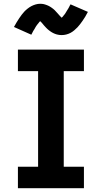

<svg xmlns="http://www.w3.org/2000/svg" viewBox="-20 -998 540 1018"><path d="M75 0V-114H182V-621H75V-735H425V-621H318V-114H425V0ZM307 -812Q302 -812 297 -812.5Q292 -813 287.5 -814Q283 -815 279 -816Q275 -817 270.5 -819Q266 -821 261.5 -823Q257 -825 253.5 -827.5Q250 -830 246 -832.5Q242 -835 238 -838.5Q234 -842 230.5 -845Q227 -848 224 -851.5Q221 -855 218 -858Q215 -861 212.5 -864Q210 -867 206 -872Q202 -877 198.5 -880.5Q195 -884 191.5 -887Q188 -890 188 -891V-892Q188 -892 189 -892H191Q192 -891 194 -891H198Q198 -890 196 -888.5Q194 -887 191 -884Q188 -881 187 -879.5Q186 -878 185 -876.5Q184 -875 182.5 -873.5Q181 -872 179.5 -870Q178 -868 176.5 -866Q175 -864 173.5 -862Q172 -860 170.5 -857.5Q169 -855 167.5 -852.5Q166 -850 164.5 -847Q163 -844 161 -841Q159 -838 157 -835Q155 -832 153.5 -828.5Q152 -825 150 -821.5Q148 -818 146 -814L54 -855Q61 -868 68 -879.5Q75 -891 82 -901.5Q89 -912 95.5 -920.5Q102 -929 109 -936.5Q116 -944 126 -952Q136 -960 146.5 -965.5Q157 -971 169 -974.5Q181 -978 193 -978Q198 -978 203 -977.5Q208 -977 212.5 -976Q217 -975 221 -973.5Q225 -972 229.5 -970.5Q234 -969 238.5 -966.5Q243 -964 246.5 -962Q250 -960 254 -957Q258 -954 262 -951Q266 -948 269.5 -944.5Q273 -941 276 -937.5Q279 -934 282 -931Q285 -928 287.5 -925Q290 -922 294 -917.5Q298 -913 301.5 -909.5Q305 -906 308.5 -902.5Q312 -899 312 -898H302Q302 -900 304 -901.5Q306 -903 309 -906Q312 -909 313 -910Q314 -911 315 -912.5Q316 -914 317.5 -916Q319 -918 320.5 -919.5Q322 -921 323.5 -923Q325 -925 326.5 -927.5Q328 -930 329.5 -932.5Q331 -935 332.5 -937.5Q334 -940 335.5 -942.5Q337 -945 339 -948Q341 -951 343 -954.5Q345 -958 346.5 -961Q348 -964 350 -968Q352 -972 354 -975L446 -935Q439 -921 432 -909.5Q425 -898 418 -888Q411 -878 404.5 -869.5Q398 -861 391 -853.5Q384 -846 374 -837.5Q364 -829 353.5 -823.5Q343 -818 331 -815Q319 -812 307 -812Z"/></svg>

Font: Iosevka Term Curly Heavy
Style: Regular
Weight: 900
Designer: Belleve Invis
Foundry: Belleve Invis
Version: Version 32.3.0